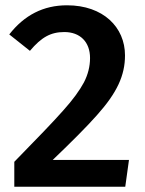

<svg xmlns="http://www.w3.org/2000/svg" viewBox="-20 -705 547 725"><path d="M233 -685C144 -685 72 -648 15 -575L93 -513C136 -564 171 -584 223 -584C282 -584 320 -547 320 -486C320 -454 312 -423 297 -394C281 -364 255 -328 218 -287C181 -245 119 -181 34 -94V0H453L467 -101H179C252 -171 308 -227 346 -270C422 -355 452 -420 452 -496C452 -602 370 -685 233 -685Z"/></svg>

Font: Fira Sans Medium
Style: Regular
Weight: 500
Designer: Carrois Corporate & Edenspiekermann AG
Foundry: Carrois Corporate GbR & Edenspiekermann AG
Version: Version 4.203